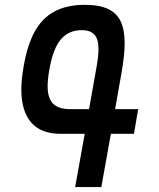

<svg xmlns="http://www.w3.org/2000/svg" viewBox="-20 -754 640 774"><path d="M321.5 -214.5H225.5Q144 -214.5 105 -261Q66 -307.5 66 -393Q66 -433.5 75.5 -487.5Q90 -571.5 119.2 -625.5Q148.5 -679.5 198.2 -707Q248 -734.5 322.5 -734.5Q380.5 -734.5 415.8 -717.8Q451 -701 466.8 -667.2Q482.5 -633.5 482.5 -580Q482.5 -532 470 -461L444 -314H537L520 -214.5H427L388.5 0H283ZM172 -406Q172 -359 193.5 -336.5Q215 -314 264 -314H339L369.5 -485.5Q377 -527.5 377 -555.5Q377 -597.5 360.2 -615Q343.5 -632.5 309 -632.5Q258 -632.5 226 -596Q194 -559.5 179 -473.5Q172 -434 172 -406Z"/></svg>

Font: JuliaMono Medium
Style: Italic
Weight: 500
Italic angle: -9°
Monospace: yes
Designer: cormullion
Foundry: corm
Version: Version 0.054; ttfautohint (v1.8.4)